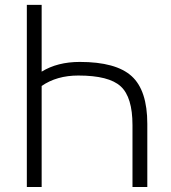

<svg xmlns="http://www.w3.org/2000/svg" viewBox="-20 -751 686 772"><path d="M512.7 -248Q512.7 -360.4 465.3 -403.8Q418 -447.3 294.9 -447.3Q208 -447.3 147.5 -405.3V1H87.9V-731.4H147.5V-462.9Q210.9 -502 300.8 -502Q446.3 -502 509.3 -444.8Q572.3 -387.7 572.3 -252.9V1H512.7Z"/></svg>

Font: Gen Shin Gothic Light
Style: Regular
Weight: 200
Designer: [Source Han Sans]
Ryoko NISHIZUKA  (kana & ideographs); Paul D. Hunt (Latin, Greek & Cyrillic); Wenlong ZHANG  (bopomofo
Version: Version 1.002.20150607